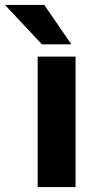

<svg xmlns="http://www.w3.org/2000/svg" viewBox="-93 -760 387 780"><path d="M60 0H214V-530H60ZM77.2 -580H196.8L86.8 -740H-72.8Z"/></svg>

Font: Golos Text VF
Style: Regular
Weight: 400
Designer: A.Korolkova, Vitaly Kuzmin
Foundry: ParaType Ltd
Version: Version 2.005